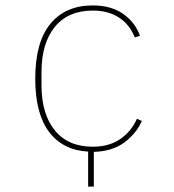

<svg xmlns="http://www.w3.org/2000/svg" viewBox="-20 -548 640 708"><path d="M305 11Q212 6 161 -61.5Q110 -129 110 -258Q110 -393 166 -460.5Q222 -528 322 -528Q390 -528 434.5 -496.5Q479 -465 496 -416L477 -410Q458 -458 418.5 -483.5Q379 -509 322 -509Q231 -509 182 -448.5Q133 -388 133 -282V-234Q133 -128 182 -67.5Q231 -7 322 -7Q382 -7 423 -35Q464 -63 485 -110L503 -102Q483 -56 439 -23Q395 10 326 12V140H305Z"/></svg>

Font: IBM Plex Mono Thin
Style: Regular
Weight: 100
Monospace: yes
Designer: Mike Abbink, Paul van der Laan, Pieter van Rosmalen
Foundry: Bold Monday
Version: Version 2.3